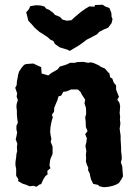

<svg xmlns="http://www.w3.org/2000/svg" viewBox="-20 -775 580 807"><path d="M72 -492 82 -503 91 -506 120 -508 141 -498 153 -493 155 -466 183 -458 197 -469 208 -475 223 -484 231 -495 248 -500 260 -504 275 -511H294L305 -514L330 -515L350 -511L362 -513L374 -510L396 -500L404 -494L421 -487L432 -474L440 -466L443 -450L452 -445L458 -428L468 -416V-399L472 -388L480 -368L473 -356L482 -343L485 -329L483 -299L485 -284L484 -273L486 -256L483 -234L485 -218L487 -205V-187L488 -172L489 -154V-139L491 -124L492 -107L488 -93L494 -75L495 -58L497 -34L490 -21L480 -6L468 1L454 6L437 10L416 12L398 8L392 2L372 -2L363 -20L359 -35L357 -46L350 -60L351 -70L345 -83L341 -97L342 -110L341 -125L343 -140L339 -162L343 -177L345 -194L338 -211L348 -224L341 -241L340 -266L338 -281L342 -296V-310L341 -323L335 -340L338 -356L323 -379L319 -388L307 -399H279L260 -391L246 -389L237 -373L226 -370L221 -353L214 -337L208 -322L207 -305L198 -293L202 -282L197 -266L192 -240L191 -222L192 -211L196 -191L193 -179L201 -159V-139V-128L192 -107L190 -97L188 -80L192 -68L179 -57L180 -42L171 -35L162 -21L153 -1L147 0L133 10L120 6L105 8L88 1L75 -3L56 -14L57 -22L48 -36V-65L45 -80V-94L48 -115L49 -127L52 -140L51 -158L53 -171L46 -189L49 -202L52 -218L49 -231V-246L55 -259L52 -281L51 -293V-309L49 -326L50 -338L55 -354L50 -369L52 -383L44 -406L50 -417L51 -433L54 -447L56 -460L60 -474ZM273 -561 264 -566 231 -576 211 -590 204 -603 192 -608 180 -619 154 -636 147 -640 126 -658 116 -670 99 -688 94 -709 90 -723 102 -737 107 -749 131 -753 150 -752 166 -748 175 -738 186 -734 205 -720 210 -713 232 -704 242 -693 260 -688 280 -690 294 -703 306 -713 319 -724 340 -739 355 -748 378 -747 379 -754 412 -755 422 -748 440 -741 448 -721 449 -704 453 -695 449 -678 435 -659 414 -650 397 -641 388 -631 364 -618 344 -608 330 -597 307 -581 293 -573Z"/></svg>

Font: Winky Rough SemiBold
Style: Regular
Weight: 600
Designer: Simon Atzbach
Foundry: typofactur
Version: Version 1.206; ttfautohint (v1.8.4.7-5d5b)